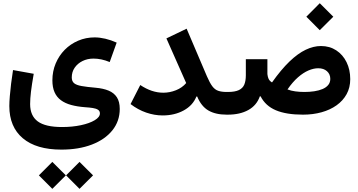

<svg xmlns="http://www.w3.org/2000/svg" viewBox="-20 -719 2248 1204"><path d="M223.9 380.7 308.1 465.2 392.9 380.7 308.1 296.2ZM394.5 380.7 478.6 465.2 563.5 380.7 478.6 296.2ZM711.6 -451.8Q676 -467.9 640.6 -476.2Q605.1 -484.5 573.4 -484.5Q518.3 -484.5 470.1 -463.8Q421.9 -443.2 385.8 -406.6Q349.7 -369.9 329.1 -320.9Q308.5 -271.9 308.5 -215.2Q308.5 -171.3 322.1 -140.7Q335.6 -110.1 361.9 -90.7Q388.1 -71.2 426.5 -60.7Q464.8 -50.3 514.4 -46.6Q540.4 -45 561.2 -41.8Q582 -38.6 594.2 -31Q606.5 -23.4 606.5 -7.7Q606.5 15.3 573.9 34.9Q541.4 54.5 487.5 66Q433.6 77.6 368.8 77.6Q264.5 77.6 216.7 42.2Q168.9 6.8 168.9 -66.3Q168.9 -99.9 174.2 -144Q179.5 -188 191.5 -256.3L61.7 -279.7Q55 -237.7 49.7 -195.1Q44.4 -152.6 41.5 -115.8Q38.5 -79.1 38.5 -54Q38.5 76.6 123 147.9Q207.5 219.2 364.8 219.2Q473.8 219.2 556.2 187.5Q638.5 155.8 684.7 98.3Q730.9 40.7 730.9 -35.8Q730.9 -81.3 712.9 -109Q694.9 -136.7 661.1 -150.7Q627.3 -164.7 579.8 -168.8Q524.5 -173.6 491.7 -179.5Q458.8 -185.3 444.4 -197.5Q430 -209.7 430 -233.4Q430 -267.7 448.1 -294.2Q466.2 -320.8 497.2 -336.2Q528.2 -351.6 566.3 -351.6Q615.8 -351.6 667.9 -329.9Z M1150.3 -539.1 1023.5 -478.2 1147.5 -198.2Q1122.4 -168.7 1083.3 -153.1Q1044.3 -137.6 1004.1 -137.6Q967.7 -137.6 931.8 -149.6Q895.9 -161.6 859.6 -185.8L798.7 -66.4Q844.8 -31 896.5 -13.1Q948.2 4.9 1000.1 4.9Q1074.4 4.9 1131.8 -26.4Q1189.2 -57.6 1211.6 -113.7H1216.5Q1242 -52.2 1286.9 -26.1Q1331.8 0 1401.5 0H1405.7V-142.3H1401.5Q1369.6 -142.3 1348.5 -149.6Q1327.3 -156.8 1311.4 -178Q1295.4 -199.2 1277.6 -240.5Z M1901 -614.2 1985.2 -529.7 2070.1 -614.2 1985.2 -698.8ZM1975.3 -291Q2010 -291 2030.6 -272.3Q2051.2 -253.7 2051.2 -224.4Q2051.2 -202 2038.3 -186.2Q2025.4 -170.4 2002.9 -160.8Q1980.4 -151.2 1951 -146.7Q1921.7 -142.3 1889.1 -142.3Q1859.1 -142.3 1831.8 -146Q1804.6 -149.7 1782.8 -158.2Q1814.9 -204.7 1848.4 -234Q1882 -263.4 1914.4 -277.2Q1946.7 -291 1975.3 -291ZM1609.5 -115.1H1614.1Q1644.7 -55.1 1709.8 -27.6Q1775 0 1879.9 0Q1942.4 0 1996.4 -15Q2050.3 -29.9 2090.6 -58.7Q2130.9 -87.4 2153.6 -128.6Q2176.3 -169.9 2176.3 -222.7Q2176.3 -282 2153.2 -329Q2130.1 -376.1 2088.7 -403.2Q2047.3 -430.4 1992.8 -430.4Q1946.1 -430.4 1897 -407Q1848 -383.7 1795.5 -333.4Q1743.1 -283.1 1685.7 -202.1Q1678.4 -206.6 1672.6 -212.4Q1666.7 -218.3 1662.8 -228.1Q1658.8 -238 1656.8 -254.5V-347.6H1521.6V-247Q1521.6 -212.3 1512.1 -189Q1502.5 -165.8 1478 -154.1Q1453.4 -142.3 1408.6 -142.3H1405.8Q1394.7 -142.3 1390.1 -125.5Q1385.6 -108.8 1385.6 -71.5Q1385.6 -33.5 1390.1 -16.8Q1394.7 0 1405.8 0H1408.6Q1484.8 0 1537.3 -29.1Q1589.7 -58.2 1609.5 -115.1Z"/></svg>

Font: Estedad-FD VF
Style: Regular
Weight: 100
Designer: Amin Abedi
Version: Version 7.3